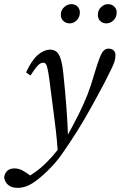

<svg xmlns="http://www.w3.org/2000/svg" viewBox="-96 -688 584 928"><path d="M-76 168Q-68 126 -26 126Q-6 126 11 135Q28 144 47 158L74 176L3 186Q38 169 71 146Q104 123 133 93Q159 67 182 37.5Q205 8 225 -24Q260 -87 284 -135Q308 -183 326 -228.5Q344 -274 359 -328Q375 -381 385.5 -408Q396 -435 406 -444Q416 -453 428 -453Q444 -453 453 -444.5Q462 -436 462 -422Q462 -405 457.5 -390.5Q453 -376 439 -348Q425 -319 408.5 -287Q392 -255 366 -208Q341 -162 310.5 -109.5Q280 -57 242 0Q224 26 204.5 55Q185 84 156 115Q110 164 69.5 192Q29 220 -11 220Q-41 220 -57.5 205Q-74 190 -76 168ZM233 -19 183 40Q179 -14 174 -57Q169 -100 163 -145.5Q157 -191 149 -253Q142 -312 137 -340Q132 -368 127 -376.5Q122 -385 113 -385Q101 -385 88.5 -373Q76 -361 51 -323L30 -338Q57 -397 87 -422.5Q117 -448 146 -448Q164 -448 176.5 -438.5Q189 -429 197.5 -402.5Q206 -376 211 -324Q220 -238 225.5 -162.5Q231 -87 233 -19ZM240 -575Q224 -575 211 -586Q198 -597 198 -616Q198 -639 214 -653.5Q230 -668 249 -668Q267 -668 278.5 -656.5Q290 -645 290 -628Q290 -605 275 -590Q260 -575 240 -575ZM417 -575Q401 -575 389 -586Q377 -597 377 -616Q377 -639 392.5 -653.5Q408 -668 426 -668Q444 -668 456 -656.5Q468 -645 468 -628Q468 -605 453 -590Q438 -575 417 -575Z"/></svg>

Font: Lisu Bosa ExtraLight
Style: Italic
Weight: 200
Italic angle: -19°
Designer: David Morse, Annie Olsen, Victor Gaultney, Frank Grießhammer (Latin)
Foundry: SIL International
Version: Version 2.000